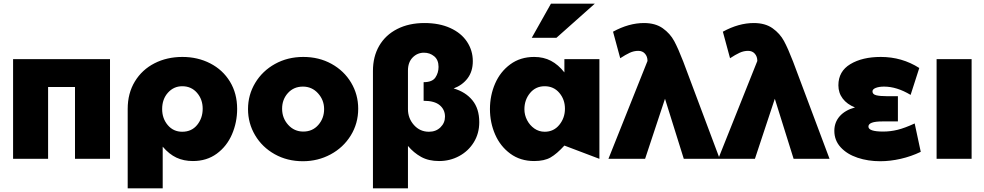

<svg xmlns="http://www.w3.org/2000/svg" viewBox="-20 -862 5341 1042"><path d="M51 -541V0H241V-390H387V0H577V-541Z M1080 -272Q1080 -323 1049 -358.5Q1018 -394 969 -394Q923 -394 891.5 -359Q860 -324 860 -270Q860 -219 890.5 -183Q921 -147 969 -147Q1020 -147 1050 -184Q1080 -221 1080 -272ZM970 -553Q1053 -553 1121 -518Q1189 -483 1228 -419Q1267 -355 1267 -271Q1267 -198 1239 -133Q1211 -68 1156.5 -28Q1102 12 1027 12Q977 12 937.5 -6.5Q898 -25 863 -66V160H673V-271Q673 -356 712 -420Q751 -484 818.5 -518.5Q886 -553 970 -553Z M1924 -272Q1924 -349 1885.5 -413.5Q1847 -478 1779 -515.5Q1711 -553 1626 -553Q1541 -553 1472.5 -515Q1404 -477 1365 -412Q1326 -347 1326 -270Q1326 -193 1364.5 -128Q1403 -63 1471 -25Q1539 13 1624 13Q1705 13 1774 -24Q1843 -61 1883.5 -126.5Q1924 -192 1924 -272ZM1739 -270Q1739 -220 1707.5 -184Q1676 -148 1626 -148Q1577 -148 1544 -184.5Q1511 -221 1511 -272Q1511 -322 1542.5 -357Q1574 -392 1624 -392Q1673 -392 1706 -355.5Q1739 -319 1739 -270Z M2308 -147Q2346 -147 2370.5 -171Q2395 -195 2395 -229Q2395 -267 2366.5 -291Q2338 -315 2279 -315V-416Q2326 -416 2343 -441.5Q2360 -467 2360 -499Q2360 -537 2336.5 -556.5Q2313 -576 2281 -576Q2245 -576 2219.5 -550Q2194 -524 2194 -479V-270Q2194 -220 2226.5 -183.5Q2259 -147 2308 -147ZM2363 12Q2306 12 2265.5 -10.5Q2225 -33 2194 -70V160H2004V-477Q2004 -555 2038 -613.5Q2072 -672 2135.5 -704.5Q2199 -737 2284 -737Q2364 -737 2423.5 -710Q2483 -683 2514.5 -635.5Q2546 -588 2546 -530Q2546 -475 2518 -437.5Q2490 -400 2442 -382Q2507 -363 2544 -317.5Q2581 -272 2581 -199Q2581 -138 2551.5 -90Q2522 -42 2472 -15Q2422 12 2363 12Z M2936 -394Q2985 -394 3015.5 -358Q3046 -322 3046 -272Q3046 -222 3015.5 -184.5Q2985 -147 2936 -147Q2905 -147 2880 -164.5Q2855 -182 2840.5 -210Q2826 -238 2826 -269Q2826 -320 2856.5 -357Q2887 -394 2936 -394ZM3233 -541H3043V-469Q3010 -511 2970 -532Q2930 -553 2879 -553Q2804 -553 2749.5 -513Q2695 -473 2667 -408.5Q2639 -344 2639 -270Q2639 -197 2667 -132.5Q2695 -68 2749.5 -28Q2804 12 2879 12Q2934 12 2968 -7.5Q3002 -27 3043 -72L3233 0ZM2866 -657H3000L3208 -842H2970Z M3282 0H3481L3589 -326L3691 0H3886L3688 -528Q3661 -598 3639 -639Q3617 -680 3577 -708.5Q3537 -737 3475 -737Q3393 -737 3307 -690L3346 -546Q3375 -565 3397.5 -575.5Q3420 -586 3444 -586Q3467 -586 3480.5 -570.5Q3494 -555 3494 -532V-531Z M3878 0H4077L4185 -326L4287 0H4482L4284 -528Q4257 -598 4235 -639Q4213 -680 4173 -708.5Q4133 -737 4071 -737Q3989 -737 3903 -690L3942 -546Q3971 -565 3993.5 -575.5Q4016 -586 4040 -586Q4063 -586 4076.5 -570.5Q4090 -555 4090 -532V-531Z M4773 -148Q4812 -148 4851 -157.5Q4890 -167 4944 -192L4977 -38Q4925 -13 4868 0Q4811 13 4757 13Q4691 13 4634 -6Q4577 -25 4542.5 -62.5Q4508 -100 4508 -152Q4508 -198 4537 -231Q4566 -264 4620 -279Q4577 -296 4553.5 -327Q4530 -358 4530 -399Q4530 -475 4595 -514Q4660 -553 4760 -553Q4875 -553 4969 -493L4922 -347Q4847 -392 4778 -392Q4751 -392 4733 -385Q4715 -378 4715 -366Q4715 -350 4735.5 -345Q4756 -340 4792 -340H4853V-203H4768Q4693 -203 4693 -175Q4693 -148 4773 -148Z M5253 -541H5063V0H5253Z"/></svg>

Font: Geom Black
Style: Bold
Weight: 900
Version: Version 1.102